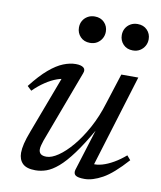

<svg xmlns="http://www.w3.org/2000/svg" viewBox="-76 -708 653 779"><g transform="rotate(10 250.0 -318.0)"><path d="M282 -20 337.5 -198H339.5Q302 -132 271.5 -90.8Q241 -49.5 215.5 -27.8Q190 -6 167.5 2Q145 10 122 10Q85.5 10 69.2 -6.2Q53 -22.5 53 -50Q53 -66.5 58.2 -88.5Q63.5 -110.5 75 -140.5L171.5 -397L185 -375.5Q167.5 -376.5 144.8 -368.5Q122 -360.5 97.5 -344.2Q73 -328 50 -305L32.5 -321.5Q69.5 -369 100.5 -395.2Q131.5 -421.5 158.5 -432.2Q185.5 -443 209.5 -443Q231.5 -443 241.5 -435Q251.5 -427 245 -411L134 -114Q130.5 -103 128 -93.8Q125.5 -84.5 125.5 -77Q125.5 -65 133 -58.5Q140.5 -52 157 -52Q178 -52 205.2 -70.5Q232.5 -89 261 -122.8Q289.5 -156.5 315.2 -203.5Q341 -250.5 358.5 -308L398.5 -433H468.5L348 -40L347 -56Q364 -54 386 -60.2Q408 -66.5 432.2 -80.5Q456.5 -94.5 479.5 -114.5L494.5 -97Q439 -35 398.2 -12.5Q357.5 10 324.5 10Q297 10 287.5 2.8Q278 -4.5 282 -20ZM250.5 -537.5Q226 -537.5 211 -553.2Q196 -569 196 -591.5Q196 -607 203 -619.2Q210 -631.5 222.8 -639Q235.5 -646.5 252 -646.5Q276.5 -646.5 291.5 -631Q306.5 -615.5 306.5 -593Q306.5 -578 299.5 -565.5Q292.5 -553 280 -545.2Q267.5 -537.5 250.5 -537.5ZM427 -537.5Q402.5 -537.5 387.5 -553.2Q372.5 -569 372.5 -591.5Q372.5 -607 379.5 -619.2Q386.5 -631.5 399.2 -639Q412 -646.5 428.5 -646.5Q453 -646.5 468 -631Q483 -615.5 483 -593Q483 -578 476 -565.5Q469 -553 456.5 -545.2Q444 -537.5 427 -537.5Z"/></g></svg>

Font: Newsreader 17pt
Style: Italic
Weight: 400
Italic angle: -17°
Version: Version 1.003